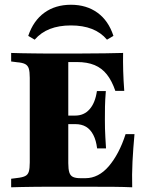

<svg xmlns="http://www.w3.org/2000/svg" viewBox="-20 -796 635 816"><path d="M176.6 -2.4Q152.4 -2.4 125 -2Q97.6 -1.6 71.8 -1.2Q46 -0.8 27.4 0V-36.3L52.4 -39.5Q75 -41.9 86.7 -47.6Q98.4 -53.2 102.4 -66.5Q106.5 -79.8 106.5 -105.6V-465.3Q106.5 -491.1 102.4 -504.4Q98.4 -517.7 86.7 -523.8Q75 -529.8 52.4 -531.5L27.4 -534.7V-571Q46 -570.2 71.8 -569.8Q97.6 -569.4 125 -569Q152.4 -568.5 176.6 -568.5H188.7H312.9Q380.6 -568.5 426.2 -569.4Q471.8 -570.2 503.2 -571Q502.4 -534.7 503.6 -494Q504.8 -453.2 508.1 -409.7H470.2Q455.6 -452.4 434.3 -479.4Q412.9 -506.5 381.9 -519.4Q350.8 -532.3 307.3 -532.3H270.2V-102.4Q270.2 -77.4 274.6 -63.3Q279 -49.2 290.3 -44Q301.6 -38.7 321.8 -38.7H343.5Q371 -38.7 396 -51.6Q421 -64.5 442.3 -89.5Q463.7 -114.5 481.9 -148.8Q500 -183.1 513.7 -225.8H551.6Q546 -165.3 543.1 -108.9Q540.3 -52.4 541.9 0Q510.5 -1.6 464.9 -2Q419.4 -2.4 350.8 -2.4H188.7ZM232.3 -268.5V-304.8H386.3V-268.5ZM392.7 -165.3Q388.7 -199.2 376.6 -222.6Q364.5 -246 345.6 -257.3Q326.6 -268.5 300 -268.5V-304.8Q337.1 -304.8 360.9 -331.9Q384.7 -358.9 391.9 -408.9H429.8Q426.6 -369.4 426.2 -343.1Q425.8 -316.9 425.8 -287.1Q425.8 -267.7 426.2 -250Q426.6 -232.3 427.8 -212.1Q429 -191.9 430.6 -165.3ZM281.5 -775.8Q347.6 -775.8 394.4 -741.9Q441.1 -708.1 462.1 -643.5L434.7 -627.4Q408.9 -658.1 370.6 -673Q332.3 -687.9 281.5 -687.9Q230.6 -687.9 192.3 -673Q154 -658.1 127.4 -627.4L100 -643.5Q121.8 -708.1 168.5 -741.9Q215.3 -775.8 281.5 -775.8Z"/></svg>

Font: Playfair 9pt Black
Style: Regular
Weight: 900
Designer: Claus Eggers Sørensen
Foundry: Claus Eggers Sørensen
Version: Version 2.203